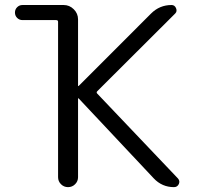

<svg xmlns="http://www.w3.org/2000/svg" viewBox="-20 -773 802 770"><path d="M70.3 -752.9H235.4Q258.8 -752.9 275.9 -735.8Q293 -718.8 293 -695.3V-428.7Q293 -427.7 293.9 -427.7Q294.9 -427.7 295.9 -428.7L585.9 -718.8Q620.1 -752.9 668 -752.9Q680.7 -752.9 686 -740.2Q691.4 -727.5 682.6 -718.8L370.1 -407.2Q365.2 -402.3 370.1 -397.5L693.4 -57.6Q699.2 -50.8 699.2 -43.9Q699.2 -40 697.3 -35.2Q691.4 -22.5 677.7 -22.5Q629.9 -22.5 596.7 -57.6L295.9 -377.9Q294.9 -378.9 293.9 -378.9Q293 -378.9 293 -377.9V-62.5Q293 -45.9 281.2 -34.2Q269.5 -22.5 252.9 -22.5Q236.3 -22.5 224.6 -34.2Q212.9 -45.9 212.9 -62.5V-685.5Q212.9 -692.4 205.1 -692.4H70.3Q57.6 -692.4 48.8 -701.2Q40 -710 40 -722.7Q40 -735.4 48.8 -744.1Q57.6 -752.9 70.3 -752.9Z"/></svg>

Font: Gen Jyuu Gothic P Normal
Style: Regular
Weight: 300
Designer: [Source Han Sans]
Ryoko NISHIZUKA  (kana & ideographs); Paul D. Hunt (Latin, Greek & Cyrillic); Wenlong ZHANG  (bopomofo
Version: Version 1.002.20150607